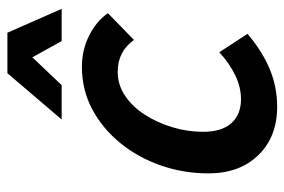

<svg xmlns="http://www.w3.org/2000/svg" viewBox="-148 -628 786 531"><g transform="rotate(-90 245.5 -362.0)"><path d="M32 -179Q32 -248 54 -311Q76 -374 116 -423Q156 -472 209.5 -500.5Q263 -529 327 -529Q373 -529 413 -509Q453 -489 475 -457L401 -385Q369 -430 313 -430Q277 -430 246.5 -409.5Q216 -389 194 -354.5Q172 -320 159.5 -278.5Q147 -237 147 -194Q147 -142 171 -115.5Q195 -89 237 -89Q271 -89 304.5 -105.5Q338 -122 367 -149L418 -71Q371 -31 321.5 -10Q272 11 216 11Q133 11 82.5 -41Q32 -93 32 -179ZM181 -585 309 -735H421L487 -585H398L353 -666L276 -585Z"/></g></svg>

Font: Radio Canada Medium
Style: Italic
Weight: 500
Italic angle: -12°
Designer: Charles Daoud, Etienne Aubert Bonn, Alexandre Saumier Demers, Jacques Le Bailly
Foundry: Radio-Canada
Version: Version 2.104; ttfautohint (v1.8.4.7-5d5b);gftools[0.9.28.de